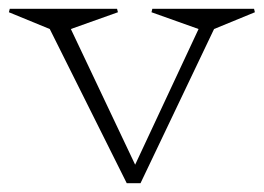

<svg xmlns="http://www.w3.org/2000/svg" viewBox="-51 -416 599 436"><path d="M-30.8 -388.2 -28.8 -396H214.8L216.8 -388.2L109.9 -350.1L255.9 -42L399.9 -350.1L293 -388.2L294.9 -396H525.9L527.8 -388.2L435.1 -350.1L268.1 0H236.8L62 -350.1Z"/></svg>

Font: Halibut Thin
Style: Regular
Weight: 250
Designer: Matteo Maggi
Foundry: Collletttivo
Version: Version 3.080 | FøM Fix